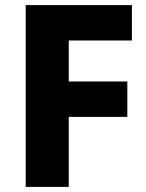

<svg xmlns="http://www.w3.org/2000/svg" viewBox="-20 -734 575 754"><path d="M250 0H81V-714H498V-575H250V-414H480V-275H250Z"/></svg>

Font: Noto Sans Khmer ExtraBold
Style: Regular
Weight: 800
Version: Version 2.003